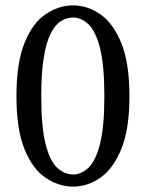

<svg xmlns="http://www.w3.org/2000/svg" viewBox="-20 -679 540 712"><path d="M133 -322Q133 -206 149.5 -143Q166 -80 193 -56Q220 -32 251 -32Q281 -32 307.5 -56.5Q334 -81 350.5 -144Q367 -207 367 -322Q367 -439 350.5 -502Q334 -565 307.5 -589.5Q281 -614 251 -614Q228 -614 206.5 -601Q185 -588 168.5 -556Q152 -524 142.5 -467Q133 -410 133 -322ZM251 -659Q304 -659 351.5 -626.5Q399 -594 429.5 -520Q460 -446 460 -322Q460 -199 429.5 -125.5Q399 -52 351.5 -19.5Q304 13 251 13Q198 13 149.5 -19.5Q101 -52 71 -125.5Q41 -199 41 -322Q41 -446 71 -520Q101 -594 149.5 -626.5Q198 -659 251 -659Z"/></svg>

Font: Source Serif Pro
Style: Regular
Weight: 400
Designer: Frank Grießhammer
Foundry: Adobe Systems Incorporated
Version: Version 3.001;hotconv 1.0.111;makeotfexe 2.5.65597